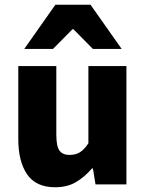

<svg xmlns="http://www.w3.org/2000/svg" viewBox="-20 -776 613 808"><path d="M212 12Q131 12 94 -42.5Q57 -97 57 -190V-498H217V-210Q217 -160 230.5 -142Q244 -124 272 -124Q298 -124 316 -135Q334 -146 352 -173V-498H512V0H382L371 -67H367Q336 -31 299.5 -9.5Q263 12 212 12ZM82 -570 213 -756H361L492 -570H371L289 -653H285L203 -570Z"/></svg>

Font: Source Sans 3 ExtraBold
Style: Regular
Weight: 800
Designer: Paul D. Hunt
Foundry: Adobe
Version: Version 3.052;hotconv 1.1.0;makeotfexe 2.6.0